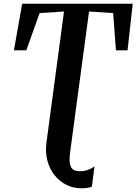

<svg xmlns="http://www.w3.org/2000/svg" viewBox="-20 -763 736 1035"><path d="M419 252Q375 252 337.5 233.2Q300 214.5 273.5 180.8Q247 147 235.2 102Q223.5 57 230.5 5L325 -701L193.5 -692.5L122 -492L55 -491.5L99.5 -743H695.5L667.5 -491.5H605L590 -692.5L460 -701L357.5 61.5Q351 113 362 136.5Q373 160 412 160Q432.5 160 451.8 153.5Q471 147 489.5 134.5L475 243.5Q466.5 247 451.8 249.5Q437 252 419 252Z"/></svg>

Font: Merriweather 72pt SemiBold
Style: Italic
Weight: 600
Italic angle: -7.8°
Version: Version 2.101